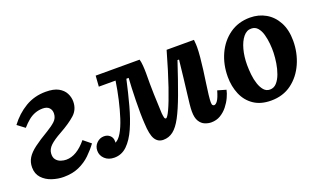

<svg xmlns="http://www.w3.org/2000/svg" viewBox="-61 -836 1956 1175"><g transform="rotate(-20 917.5 -248.0)"><path d="M196 16Q159 16 121 3.5Q83 -9 58 -36Q33 -63 33 -105Q33 -139 49.5 -166Q66 -193 102 -220Q138 -247 194 -280Q229 -301 250 -320.5Q271 -340 272 -369Q273 -392 259 -407Q245 -422 217 -422Q191 -422 167.5 -413.5Q144 -405 123 -388Q102 -371 80 -346L32 -382Q76 -441 135.5 -476.5Q195 -512 269 -512Q321 -512 351 -495.5Q381 -479 394.5 -453Q408 -427 408 -399Q408 -347 371.5 -314Q335 -281 270 -245Q221 -218 197.5 -195.5Q174 -173 172 -146Q170 -120 182 -105Q194 -90 212 -84Q230 -78 247 -78Q315 -78 380 -157L428 -118Q403 -84 371.5 -53.5Q340 -23 297 -3.5Q254 16 196 16Z M528 11Q490 11 466.5 -11Q443 -33 443 -64Q443 -94 463.5 -114Q484 -134 511 -134Q534 -134 549.5 -120Q565 -106 565 -83Q565 -81 565 -78.5Q565 -76 564 -73Q586 -82 606 -116Q626 -150 642.5 -201Q659 -252 672.5 -311Q686 -370 695 -430H586L591 -500H877Q882 -484 884 -458.5Q886 -433 886 -407Q885 -339 887 -271.5Q889 -204 892 -145Q894 -126 896.5 -116.5Q899 -107 906 -107Q915 -107 935 -149.5Q955 -192 985 -279Q1015 -366 1053 -500H1231Q1233 -479 1233.5 -470.5Q1234 -462 1234 -452Q1234 -426 1230.5 -388Q1227 -350 1221.5 -307.5Q1216 -265 1210 -225Q1204 -185 1200.5 -153.5Q1197 -122 1197 -107Q1197 -91 1201.5 -86.5Q1206 -82 1211 -82Q1222 -82 1234 -99Q1246 -116 1259 -161L1314 -145Q1310 -124 1297.5 -97Q1285 -70 1265.5 -45.5Q1246 -21 1219.5 -5Q1193 11 1159 11Q1139 11 1118 2.5Q1097 -6 1083 -28.5Q1069 -51 1069 -93Q1069 -112 1072 -140.5Q1075 -169 1080 -209Q1085 -249 1091 -301Q1097 -353 1104 -418H1094Q1054 -297 1023.5 -214.5Q993 -132 966.5 -82.5Q940 -33 911.5 -11Q883 11 847 11Q812 11 793.5 -19Q775 -49 772 -123Q770 -151 769.5 -190.5Q769 -230 770 -273Q771 -316 772.5 -354.5Q774 -393 776 -418H761Q742 -332 721 -254.5Q700 -177 673.5 -117.5Q647 -58 611.5 -23.5Q576 11 528 11Z M1599 -511Q1655 -511 1700.5 -485Q1746 -459 1773 -409Q1800 -359 1800 -288Q1800 -209 1769.5 -140.5Q1739 -72 1683 -30.5Q1627 11 1549 11Q1482 11 1437 -19.5Q1392 -50 1370 -102Q1348 -154 1348 -216Q1348 -296 1378.5 -363Q1409 -430 1465.5 -470.5Q1522 -511 1599 -511ZM1584 -445Q1554 -446 1531.5 -418.5Q1509 -391 1496.5 -345Q1484 -299 1484 -244Q1484 -214 1487.5 -181Q1491 -148 1500.5 -119.5Q1510 -91 1525.5 -73Q1541 -55 1565 -55Q1591 -55 1609 -75Q1627 -95 1638.5 -126.5Q1650 -158 1655.5 -193Q1661 -228 1662 -259Q1663 -286 1660 -318Q1657 -350 1649 -379Q1641 -408 1625 -426.5Q1609 -445 1584 -445Z"/></g></svg>

Font: Lora
Style: Bold Italic
Weight: 700
Italic angle: -3°
Designer: Olga Karpushina, Alexei Vanyashin (Cyrillic)
Foundry: Cyreal
Version: Version 3.004